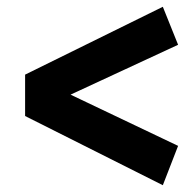

<svg xmlns="http://www.w3.org/2000/svg" viewBox="-20 -636 575 566"><path d="M54 -416 460 -616 505 -504 188 -357 505 -206 460 -90 54 -294Z"/></svg>

Font: NT Somic Bold
Style: Regular
Weight: 700
Designer: Ravid Balaliev — lead type designer, mastering
Michael Voronin — secret advisor, marketing
Ivan Kovalenko — best boy
Foundry: NT Type
Version: Version 0.7